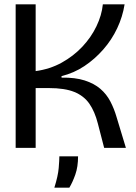

<svg xmlns="http://www.w3.org/2000/svg" viewBox="-20 -680 624 883"><path d="M52 0V-660H144V-353Q210 -362 264 -392Q318 -422 358.5 -465Q399 -508 423.5 -559Q448 -610 453 -660H553Q544 -603 519 -550Q494 -497 455 -452.5Q416 -408 368 -376Q320 -344 263 -330V-323Q326 -324 369.5 -310Q413 -296 441.5 -271.5Q470 -247 487.5 -213.5Q505 -180 516 -142L559 0H459L430 -112Q416 -167 391 -203Q366 -239 322 -257Q278 -275 204 -275H144V0ZM230 183Q247 129 250 92.5Q253 56 253 39H339Q339 87 326.5 122.5Q314 158 299 183Z"/></svg>

Font: Bricolage Grotesque 96pt
Style: Regular
Weight: 400
Version: Version 1.001;gftools[0.9.33.dev8+g029e19f]